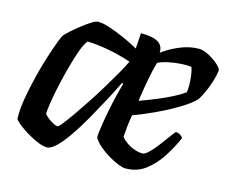

<svg xmlns="http://www.w3.org/2000/svg" viewBox="-77 -606 853 713"><g transform="rotate(15 349.0 -250.0)"><path d="M155 0Q140 0 118.5 -9Q97 -18 75.5 -31Q54 -44 39 -56.5Q24 -69 22 -75Q21 -111 28.5 -154.5Q36 -198 47 -242Q58 -286 70 -323.5Q82 -361 91.5 -386Q101 -411 104 -415Q109 -422 124 -435.5Q139 -449 158 -464Q177 -479 193.5 -489.5Q210 -500 219 -500Q238 -500 264.5 -491Q291 -482 321 -469Q351 -456 379 -440L383 -500Q429 -500 449.5 -487.5Q470 -475 469 -448Q495 -468 532.5 -484Q570 -500 607 -500Q623 -500 644 -489Q665 -478 681 -464Q697 -450 698 -441Q695 -419 687.5 -395.5Q680 -372 670.5 -351.5Q661 -331 652 -318Q634 -299 597 -276.5Q560 -254 515.5 -233Q471 -212 430 -197Q425 -170 423.5 -152.5Q422 -135 420 -112Q427 -102 441 -92Q455 -82 472 -76Q489 -70 504 -70Q512 -70 526 -83Q540 -96 554.5 -115Q569 -134 582 -152Q595 -170 603 -179Q613 -179 621 -173.5Q629 -168 631 -163Q617 -130 593.5 -92Q570 -54 536.5 -27Q503 0 456 0Q446 0 428.5 -7Q411 -14 390.5 -26Q370 -38 352.5 -53Q335 -68 326 -84Q326 -101 332 -138.5Q338 -176 347.5 -220.5Q357 -265 368 -301L363 -304Q347 -270 325 -229Q303 -188 280 -147.5Q257 -107 234 -73.5Q211 -40 190.5 -20Q170 0 155 0ZM172 -86Q177 -86 190.5 -103Q204 -120 223.5 -148Q243 -176 265 -209.5Q287 -243 307.5 -277Q328 -311 344.5 -340Q361 -369 369 -387Q320 -403 277 -410.5Q234 -418 200 -419Q189 -407 178 -377Q167 -347 156.5 -308Q146 -269 137.5 -230.5Q129 -192 124.5 -161.5Q120 -131 120 -120Q129 -108 146.5 -97Q164 -86 172 -86ZM439 -255Q472 -267 502.5 -279.5Q533 -292 559.5 -305.5Q586 -319 604 -332Q605 -337 605.5 -344.5Q606 -352 606 -359Q606 -377 603.5 -396.5Q601 -416 596 -428Q579 -430 555.5 -428.5Q532 -427 508.5 -422Q485 -417 469 -409Q460 -378 452.5 -337Q445 -296 439 -255Z"/></g></svg>

Font: Texturina Medium 12pt SemiBold
Style: Italic
Weight: 600
Italic angle: -11°
Version: Version 1.002